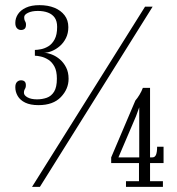

<svg xmlns="http://www.w3.org/2000/svg" viewBox="-20 -726 686 746"><path d="M129.5 -317.5Q98 -317.5 78 -327.2Q58 -337 48.8 -353Q39.5 -369 39.5 -387Q39.5 -401 46 -407.5Q52.5 -414 61.5 -414Q70.5 -414 75.5 -409.5Q80.5 -405 80.5 -395Q80.5 -388 78.8 -384.2Q77 -380.5 75 -376.8Q73 -373 73 -365.5Q73 -355.5 86.8 -347.8Q100.5 -340 124 -340Q144 -340 161.8 -346.2Q179.5 -352.5 190.2 -369.8Q201 -387 201 -420.5Q201 -450 191.5 -467.5Q182 -485 167.8 -494Q153.5 -503 139.2 -506.2Q125 -509.5 115.5 -509.5V-532Q125 -532 139.2 -534.8Q153.5 -537.5 168 -546.2Q182.5 -555 192.2 -573Q202 -591 202 -621.5Q202 -643.5 192.8 -657Q183.5 -670.5 166.5 -677Q149.5 -683.5 127 -683.5Q103.5 -683.5 88.8 -676.2Q74 -669 74 -659.5Q74 -651 75.8 -647Q77.5 -643 79.2 -640Q81 -637 81 -630Q81 -619 75.8 -614.2Q70.5 -609.5 61.5 -609.5Q52.5 -609.5 46 -616.2Q39.5 -623 39.5 -637Q39.5 -655.5 49.8 -671Q60 -686.5 80.8 -696.2Q101.5 -706 133.5 -706Q166.5 -706 191.5 -695.8Q216.5 -685.5 231 -666.5Q245.5 -647.5 245.5 -620.5Q245.5 -596.5 236.2 -578Q227 -559.5 212.5 -547Q198 -534.5 181.8 -527.8Q165.5 -521 151 -521Q165.5 -520.5 182 -514Q198.5 -507.5 213 -495Q227.5 -482.5 237 -463.8Q246.5 -445 246.5 -420Q246.5 -380 216.5 -348.8Q186.5 -317.5 129.5 -317.5ZM104.5 0 543.5 -700H573L135 0ZM469.5 0V-22H520V-92.5H412V-114.5L506 -335.5Q514 -344.5 522 -357.8Q530 -371 535 -384.5H563V-114.5H572Q582 -114.5 586.2 -124.8Q590.5 -135 590.5 -156H615.5V-92.5H563V-22H613V0ZM439.5 -113 437.5 -114.5H521V-309L508.5 -274.5Z"/></svg>

Font: Imbue Thin 10pt ExtraLight
Style: Regular
Weight: 250
Version: Version 1.102